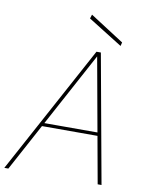

<svg xmlns="http://www.w3.org/2000/svg" viewBox="-104 -961 801 1031"><g transform="rotate(10 296.5 -446.0)"><path d="M-8 0 371 -700H395L522 0H501L379 -676L14 0ZM136 -256 149 -274H465L470 -256ZM493 -753 306 -870 313 -892 498 -773Z"/></g></svg>

Font: DM Sans 17pt Thin
Style: Italic
Weight: 250
Italic angle: -10°
Version: Version 4.004;gftools[0.9.30]